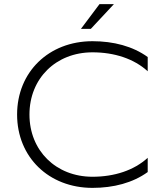

<svg xmlns="http://www.w3.org/2000/svg" viewBox="-20 -906 795 932"><path d="M373 -766H421L533 -886H463ZM697 -70.8V-140C630.8 -79.2 535.2 -48 429 -48C251.5 -48 123 -174.8 123 -350C123 -525.2 251.5 -652 429 -652C535.2 -652 630.8 -620.8 697 -560V-629.2C624.6 -681.5 531.1 -706 429 -706C216.7 -706 63 -556.5 63 -350C63 -143.5 216.7 6 429 6C531.1 6 624.6 -18.5 697 -70.8Z"/></svg>

Font: Resamitz
Style: Regular
Weight: 500
Designer: gluk
Foundry: gluk
Version: Version 0.047